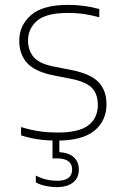

<svg xmlns="http://www.w3.org/2000/svg" viewBox="-20 -568 501 788"><path d="M214 9Q173.5 9 137.8 4Q102 -1 66.5 -12.5V-46.5Q109.5 -33.5 144.5 -28.8Q179.5 -24 216.5 -24Q304 -24 342.8 -53.8Q381.5 -83.5 381.5 -137Q381.5 -182.5 357 -207.5Q332.5 -232.5 271.5 -244.5L198 -259Q122.5 -274.5 90.8 -310Q59 -345.5 59 -401Q59 -463.5 107 -505.8Q155 -548 260 -548Q325.5 -548 387.5 -531V-497Q351 -507 321.8 -511Q292.5 -515 260 -515Q169.5 -515 132.2 -482.8Q95 -450.5 95 -402Q95 -362.5 117.2 -334.8Q139.5 -307 200 -295L274 -280.5Q352 -265 384.5 -230.8Q417 -196.5 417 -140.5Q417 -72 367.2 -31.5Q317.5 9 214 9ZM213 200Q191 200 167.2 195Q143.5 190 127 180.5V152.5Q150 164.5 171.5 169.2Q193 174 214 174Q276 174 276 128Q276 82 213 82H195.5V-10H223.5V56.5Q261.5 58.5 282.5 77Q303.5 95.5 303.5 128Q303.5 162.5 279.5 181.2Q255.5 200 213 200Z"/></svg>

Font: Encode Sans Semi Expanded Thin
Style: Regular
Weight: 100
Width: 6
Designer: Multiple Designers
Foundry: Impallari Type
Version: Version 3.000; ttfautohint (v1.8.3) -l 8 -r 50 -G 200 -x 14 